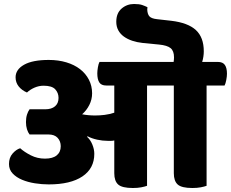

<svg xmlns="http://www.w3.org/2000/svg" viewBox="-20 -930 1156 961"><path d="M718 -894Q717 -890 717 -882Q718 -859 728 -848Q738 -837 766 -834L837 -826Q921 -816 960.5 -779.5Q1000 -743 1000 -673Q1000 -647 992 -620H1071Q1095 -620 1105.5 -605Q1116 -590 1116 -561Q1116 -548 1112.5 -529.5Q1109 -511 1104 -502H1014V0Q1003 4 985 7.5Q967 11 943 11Q889 11 869.5 -6.5Q850 -24 850 -63V-502H716V0Q705 4 687 7.5Q669 11 645 11Q591 11 571.5 -6.5Q552 -24 552 -63V-227Q544 -225 536 -225Q528 -225 520 -225Q493 -225 466 -231Q439 -237 418 -248L416 -245Q432 -231 442 -207Q452 -183 452 -160Q452 -87 392.5 -47Q333 -7 224 -7Q190 -7 155 -12.5Q120 -18 91 -30Q62 -42 43.5 -61.5Q25 -81 25 -109Q25 -141 43 -161.5Q61 -182 81 -188Q102 -169 134.5 -152.5Q167 -136 205 -136Q244 -136 264 -152.5Q284 -169 284 -198Q284 -223 268.5 -240Q253 -257 222 -257H128Q120 -267 115 -283Q110 -299 110 -319Q110 -340 115 -356Q120 -372 128 -383H206Q238 -383 255.5 -398Q273 -413 273 -440Q273 -465 256.5 -483Q240 -501 198 -501Q175 -501 153 -491.5Q131 -482 115 -467Q89 -478 73.5 -497.5Q58 -517 58 -543Q58 -582 100.5 -606Q143 -630 224 -630Q272 -630 312 -618Q352 -606 380.5 -584Q409 -562 425 -531Q441 -500 441 -463Q441 -432 427 -404.5Q413 -377 391 -358Q422 -352 456 -352Q480 -352 504 -355Q528 -358 552 -366V-502H512Q487 -502 477 -517.5Q467 -533 467 -563Q467 -575 470 -593Q473 -611 478 -620H849Q850 -626 850.5 -632Q851 -638 851 -643Q851 -675 834 -689Q817 -703 776 -707L694 -715Q666 -718 642 -726Q618 -734 600 -747Q582 -760 572 -778.5Q562 -797 562 -821Q562 -864 588.5 -887Q615 -910 651 -910Q677 -910 691.5 -905Q706 -900 718 -894Z"/></svg>

Font: Baloo 2 ExtraBold
Style: Regular
Weight: 800
Designer: Sarang Kulkarni and Ek Type
Foundry: Ek Type
Version: Version 1.640;hotconv 1.0.111;makeotfexe 2.5.65597; ttfautoh